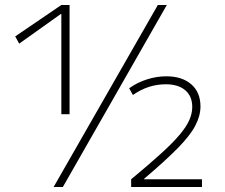

<svg xmlns="http://www.w3.org/2000/svg" viewBox="-20 -750 904 770"><path d="M195 0 613 -730H649L232 0ZM226 -292V-694H224L57 -575L41 -604L226 -730H259V-292ZM506 -31Q577 -90 624.5 -133Q672 -176 699.5 -208.5Q727 -241 739 -268Q751 -295 751 -321Q751 -364 723 -388Q695 -412 645 -412Q574 -412 513 -369L498 -396Q530 -419 569 -431.5Q608 -444 647 -444Q710 -444 747 -412Q784 -380 784 -323Q784 -286 763.5 -246.5Q743 -207 693.5 -156.5Q644 -106 558 -33V-31H790V0H506Z"/></svg>

Font: M PLUS 1 Thin ExtraLight
Style: Regular
Weight: 250
Version: Version 1.001